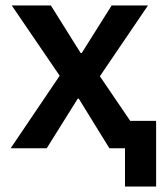

<svg xmlns="http://www.w3.org/2000/svg" viewBox="-20 -542 599 702"><path d="M437 140.1V0H379.9L268.1 -181.2H264.2L150.9 0H19L198.2 -265.1L22.9 -522H166L274.9 -348.1H278.8L388.2 -522H521L345.2 -263.2L456.1 -100.1H550.8V140.1Z"/></svg>

Font: Anuphan SemiBold
Style: Bold
Weight: 600
Designer: Mike Abbink, Paul van der Laan, Pieter van Rosmalen, Mint Tantisuwanna
Foundry: Bold Monday; Cadson Demak
Version: Version 3.002;hotconv 1.0.109;makeotfexe 2.5.65596